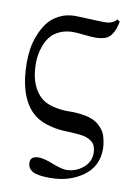

<svg xmlns="http://www.w3.org/2000/svg" viewBox="-93 -721 695 970"><g transform="rotate(10 254.5 -236.0)"><path d="M16.1 -367.2Q16.1 -401.4 21 -435.3Q25.9 -469.2 40.5 -507.1Q55.2 -544.9 76.7 -573.5Q98.1 -602.1 134.5 -621.1Q170.9 -640.1 216.8 -640.1Q234.9 -640.1 287.4 -637.5Q339.8 -634.8 369.1 -634.8Q410.2 -634.8 430.2 -660.2L442.9 -649.9Q437 -624 431.9 -610.1Q426.8 -596.2 415.3 -580.1Q403.8 -564 383.3 -556.9Q362.8 -549.8 333 -549.8Q314 -549.8 276.4 -554Q238.8 -558.1 221.2 -558.1Q156.2 -558.1 113.8 -519Q89.8 -495.1 75.9 -454.1Q62 -413.1 62 -371.1Q62 -267.1 112.8 -210.9Q139.6 -181.2 184.3 -169.7Q229 -158.2 269.5 -159.7Q310.1 -161.1 355 -152.6Q399.9 -144 425.8 -119.1Q451.7 -95.2 460 -69.8Q471.2 -31.7 471.2 -2Q471.2 87.9 401.1 137.9Q331.1 188 231.9 188Q167 188 142.1 173.1Q117.2 158.2 117.2 128.9Q117.2 95.7 161.1 96.2Q186 96.2 234.1 115Q282.2 133.8 306.2 133.8Q353 133.8 390.6 103.5Q428.2 73.2 428.2 27.8Q428.2 -13.2 405 -31.5Q381.8 -49.8 342.5 -53.5Q303.2 -57.1 260.5 -58.6Q217.8 -60.1 170.4 -75Q123 -89.8 90.8 -123Q16.1 -202.1 16.1 -367.2Z"/></g></svg>

Font: Biolilbert
Style: Regular
Weight: 400
Designer: Philipp H. Poll
Foundry: Philipp H. Poll
Version: Version 1.1.0